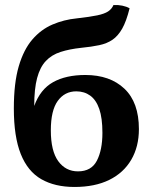

<svg xmlns="http://www.w3.org/2000/svg" viewBox="-20 -734 607 763"><path d="M276 9Q198 9 144 -22Q90 -53 62.5 -122Q35 -191 35 -303Q35 -404 54.5 -470.5Q74 -537 108.5 -577Q143 -617 188.5 -636.5Q234 -656 285 -661Q338 -667 366.5 -673Q395 -679 409.5 -688.5Q424 -698 431 -714Q449 -715 466 -711.5Q483 -708 495 -701Q482 -649 465.5 -620Q449 -591 427 -576Q405 -561 374.5 -554.5Q344 -548 303 -544Q256 -539 220.5 -527.5Q185 -516 162 -491.5Q139 -467 127.5 -424Q116 -381 116 -313Q140 -379 191 -407.5Q242 -436 319 -436Q417 -436 474.5 -381.5Q532 -327 532 -221Q532 -151 501.5 -99Q471 -47 414 -19Q357 9 276 9ZM290 -53Q343 -53 365 -95.5Q387 -138 387 -206Q387 -265 374.5 -301Q362 -337 338.5 -354Q315 -371 283 -371Q237 -371 209.5 -333Q182 -295 182 -216Q182 -134 211.5 -93.5Q241 -53 290 -53Z"/></svg>

Font: Vollkorn
Style: Bold
Weight: 700
Designer: Friedrich Althausen
Foundry: Friedrich Althausen
Version: Version 5.000